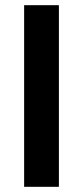

<svg xmlns="http://www.w3.org/2000/svg" viewBox="-20 -720 320 740"><path d="M73 0H207V-700H73Z"/></svg>

Font: Unageo
Style: Bold
Weight: 700
Designer: Richard Sepsi
Foundry: Richard Sepsi
Version: Version 2.000